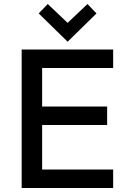

<svg xmlns="http://www.w3.org/2000/svg" viewBox="-20 -937 634 957"><path d="M88 0V-690H544V-598H190V-406H514V-314H190V-92H544V0ZM173 -870 218 -917 317 -823 416 -917 461 -870 317 -729Z"/></svg>

Font: Oxanium Medium
Style: Regular
Weight: 500
Designer: Severin Meyer
Version: Version 1.001